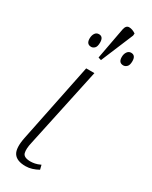

<svg xmlns="http://www.w3.org/2000/svg" viewBox="-212 -854 721 911"><g transform="rotate(30 149.0 -398.5)"><path d="M107 10Q59 10 41.5 -16Q24 -42 37 -105L125 -536H170L77 -101Q68 -63 73.5 -42Q79 -21 117 -21Q127 -21 140 -23.5Q153 -26 170 -34L176 -10Q160 -1 142.5 4.5Q125 10 107 10ZM166 -605 150 -610 182 -782Q187 -807 204.5 -807Q222 -807 241 -794L240 -782ZM270 -636Q244 -636 244 -667Q244 -684 252 -695.5Q260 -707 273 -707Q298 -707 298 -675Q298 -653 289 -644.5Q280 -636 270 -636ZM94 -636Q68 -636 68 -667Q68 -684 75.5 -695.5Q83 -707 97 -707Q121 -707 121 -675Q121 -653 112.5 -644.5Q104 -636 94 -636Z"/></g></svg>

Font: Noto Serif ExtraCondensed ExtraLight
Style: Italic
Weight: 200
Width: 2
Italic angle: -12°
Designer: Monotype Design Team
Foundry: Monotype Imaging Inc.
Version: Version 2.014; ttfautohint (v1.8.4.7-5d5b)